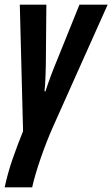

<svg xmlns="http://www.w3.org/2000/svg" viewBox="-23 -564 482 824"><path d="M115 240Q127 186 152 114Q177 42 205 -21L439 -544H318L226 -316Q193 -237 172 -172H168Q171 -199 172.5 -242Q174 -285 174 -319L176 -544H62L76 -1Q52 58 31 118.5Q10 179 -3 240Z"/></svg>

Font: Noto Sans Display Condensed
Style: Bold Italic
Weight: 700
Width: 3
Designer: Monotype Design team
Foundry: Monotype Imaging Inc.
Version: 1.000